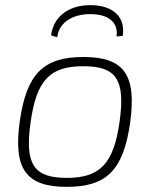

<svg xmlns="http://www.w3.org/2000/svg" viewBox="-20 -716 599 748"><path d="M203 -571C210 -628 261 -661 332 -661C401 -661 442 -630 434 -574L458 -576C470 -649 421 -696 332 -696C247 -696 188 -651 179 -578ZM305 -494C148 -494 83 -427 57 -243C31 -57 82 12 240 12C396 12 461 -54 487 -238C513 -425 463 -494 305 -494ZM305 -458C432 -458 469 -407 446 -243C423 -77 369 -23 240 -23C112 -23 76 -75 99 -238C122 -406 176 -458 305 -458Z"/></svg>

Font: Exo 2 Extra Light
Style: Italic
Weight: 250
Italic angle: -8°
Designer: Natanael Gama
Version: Version 1.001;PS 001.001;hotconv 1.0.88;makeotf.lib2.5.64775